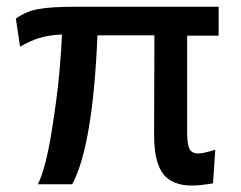

<svg xmlns="http://www.w3.org/2000/svg" viewBox="-20 -561 734 584"><path d="M563.5 3.4Q536.1 3.4 515.6 -4.2Q495.1 -11.7 482.4 -24.9Q469.7 -38.1 462.2 -58.3Q454.6 -78.6 451.7 -100.8Q448.7 -123 448.7 -152.3L449.7 -453.6H276.4Q262.7 -118.7 199.7 -0.5H95.2Q118.7 -47.9 136.5 -157.5Q154.3 -267.1 160.9 -344.2Q167.5 -421.4 168.5 -456.1Q127.4 -454.1 99.1 -445.3Q70.8 -436.5 41 -418.9L28.3 -504.4Q59.1 -526.9 98.1 -533.7Q137.2 -540.5 208 -540.5H645V-452.6H549.3V-156.7Q549.3 -123.5 555.9 -108.9Q562.5 -94.2 584 -94.2Q598.6 -94.2 634.8 -105.5L627.9 -3.4Q589.4 3.4 563.5 3.4Z"/></svg>

Font: Oxygen
Style: Bold
Weight: 700
Designer: vernon adams
Foundry: Vernon Adams
Version: Version 0.2.3 webfont; ttfautohint (v0.93.3-1d66) -l 8 -r 50